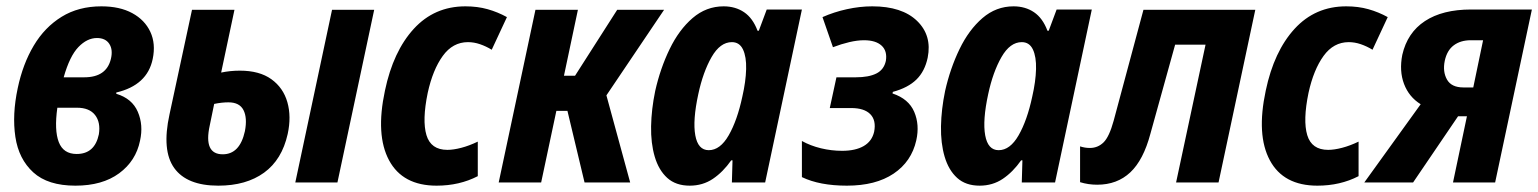

<svg xmlns="http://www.w3.org/2000/svg" viewBox="-20 -576 4855 606"><path d="M218 10Q131 10 85 -32Q39 -74 28.5 -144Q18 -214 36 -298Q52 -374 86.5 -432Q121 -490 174.5 -523Q228 -556 300 -556Q358 -556 397.5 -534.5Q437 -513 454.5 -475.5Q472 -438 462 -390Q445 -307 347 -284V-280Q397 -265 415 -223Q433 -181 422 -132Q409 -68 356 -29Q303 10 218 10ZM286 -456Q255 -456 227.5 -427.5Q200 -399 181 -332H246Q316 -332 330 -390Q337 -419 325 -437.5Q313 -456 286 -456ZM222 -90Q279 -90 292 -152Q298 -190 280 -213Q262 -236 223 -236H161Q151 -165 165.5 -127.5Q180 -90 222 -90Z M669 10Q570 10 530 -45.5Q490 -101 515 -215L586 -545H720L678 -347Q707 -353 737 -353Q799 -353 836.5 -326Q874 -299 887 -253.5Q900 -208 888 -153Q870 -72 813.5 -31Q757 10 669 10ZM912 0 1028 -545H1161L1045 0ZM642 -180Q622 -89 683 -89Q737 -89 753 -162Q761 -204 748.5 -228.5Q736 -253 701 -253Q680 -253 656 -248Z M1358 10Q1251 10 1208 -70Q1165 -150 1195 -290Q1221 -414 1286 -485Q1351 -556 1449 -556Q1487 -556 1519 -547Q1551 -538 1580 -522L1532 -419Q1514 -430 1495 -436.5Q1476 -443 1457 -443Q1409 -443 1377.5 -399.5Q1346 -356 1330 -283Q1312 -196 1326 -149.5Q1340 -103 1392 -103Q1411 -103 1436 -109.5Q1461 -116 1488 -129V-20Q1430 10 1358 10Z M1554 0 1670 -545H1804L1760 -337H1795L1928 -545H2076L1894 -275L1969 0H1825L1771 -226H1736L1688 0Z M2157 10Q2113 10 2086 -14.5Q2059 -39 2046.5 -81.5Q2034 -124 2035 -177.5Q2036 -231 2048 -289Q2064 -360 2093.5 -421Q2123 -482 2166 -519Q2209 -556 2264 -556Q2301 -556 2328.5 -537.5Q2356 -519 2371 -479H2375L2400 -546H2511L2395 0H2290L2292 -70H2288Q2262 -33 2230 -11.5Q2198 10 2157 10ZM2217 -102Q2253 -102 2280 -149Q2307 -196 2323 -271Q2334 -319 2335 -358Q2336 -397 2325 -420Q2314 -443 2290 -443Q2253 -443 2226 -396Q2199 -349 2184 -279Q2166 -196 2174.5 -149Q2183 -102 2217 -102Z M2653 10Q2567 10 2511 -17V-131Q2538 -116 2571 -108Q2604 -100 2638 -100Q2680 -100 2706 -115Q2732 -130 2739 -160Q2746 -196 2727 -215.5Q2708 -235 2666 -235H2599L2620 -332H2681Q2722 -332 2746 -344Q2770 -356 2776 -384Q2781 -415 2762.5 -432Q2744 -449 2707 -449Q2686 -449 2660.5 -443Q2635 -437 2609 -427L2576 -522Q2612 -538 2653 -547Q2694 -556 2733 -556Q2827 -556 2874.5 -510Q2922 -464 2908 -394Q2899 -351 2872.5 -325Q2846 -299 2798 -286L2797 -281Q2848 -264 2865.5 -223Q2883 -182 2872 -133Q2857 -66 2800.5 -28Q2744 10 2653 10Z M3072 10Q3028 10 3001 -14.5Q2974 -39 2961.5 -81.5Q2949 -124 2950 -177.5Q2951 -231 2963 -289Q2979 -360 3008.5 -421Q3038 -482 3081 -519Q3124 -556 3179 -556Q3216 -556 3243.5 -537.5Q3271 -519 3286 -479H3290L3315 -546H3426L3310 0H3205L3207 -70H3203Q3177 -33 3145 -11.5Q3113 10 3072 10ZM3132 -102Q3168 -102 3195 -149Q3222 -196 3238 -271Q3249 -319 3250 -358Q3251 -397 3240 -420Q3229 -443 3205 -443Q3168 -443 3141 -396Q3114 -349 3099 -279Q3081 -196 3089.5 -149Q3098 -102 3132 -102Z M3443 7Q3415 7 3389 -1V-114Q3404 -109 3420 -109Q3445 -109 3463 -126.5Q3481 -144 3495 -195L3589 -545H3942L3826 0H3692L3785 -435H3689L3611 -154Q3589 -71 3547.5 -32Q3506 7 3443 7Z M4138 10Q4031 10 3988 -70Q3945 -150 3975 -290Q4001 -414 4066 -485Q4131 -556 4229 -556Q4267 -556 4299 -547Q4331 -538 4360 -522L4312 -419Q4294 -430 4275 -436.5Q4256 -443 4237 -443Q4189 -443 4157.5 -399.5Q4126 -356 4110 -283Q4092 -196 4106 -149.5Q4120 -103 4172 -103Q4191 -103 4216 -109.5Q4241 -116 4268 -129V-20Q4210 10 4138 10Z M4286 0 4464 -247Q4427 -270 4411.5 -311Q4396 -352 4406 -403Q4422 -473 4477.5 -509.5Q4533 -546 4623 -546H4815L4699 0H4566L4610 -209H4582L4440 0ZM4599 -300H4630L4661 -449H4622Q4590 -449 4568.5 -433Q4547 -417 4540 -384Q4533 -350 4547 -325Q4561 -300 4599 -300Z"/></svg>

Font: Noto Sans Condensed
Style: Bold Italic
Weight: 700
Width: 3
Italic angle: -12°
Designer: Monotype Design Team
Foundry: Monotype Imaging Inc.
Version: Version 2.013; ttfautohint (v1.8.4.7-5d5b)